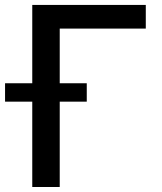

<svg xmlns="http://www.w3.org/2000/svg" viewBox="-49 -747 646 767"><path d="M533.4 -727.3H79.9V-414.4H-28.8V-340.9H79.9V0H189.6V-340.9H297.6V-414.4H189.6V-632.8H533.4Z"/></svg>

Font: Magic Ui Pro Medium
Style: Regular
Weight: 500
Designer: Stefan Endress, Andreas Faust
Version: Version 1.000;FEAKit 1.0